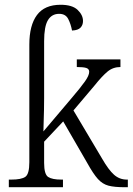

<svg xmlns="http://www.w3.org/2000/svg" viewBox="-20 -785 556 805"><path d="M17 0V-32H28Q69 -32 86 -43.5Q103 -55 103 -105V-598Q103 -679 135 -722Q167 -765 234 -765Q283 -765 305.5 -743.5Q328 -722 328 -697Q328 -680 317.5 -669Q307 -658 282 -657Q277 -684 266 -705.5Q255 -727 228 -727Q197 -727 181 -700.5Q165 -674 165 -612V-374Q165 -354 164.5 -325.5Q164 -297 163 -271.5Q162 -246 162 -234L278 -371Q319 -419 336.5 -444Q354 -469 354 -484Q354 -496 342 -500Q330 -504 302 -504V-536H485V-504Q454 -504 431 -485Q408 -466 376 -426L288 -322L408 -120Q435 -73 458 -52.5Q481 -32 512 -32H516V0H504Q460 0 435 -6.5Q410 -13 390.5 -34.5Q371 -56 345 -103L245 -276L165 -191V-102Q165 -54 182 -43Q199 -32 237 -32H244V0Z"/></svg>

Font: Noto Serif SemiCondensed Light
Style: Regular
Weight: 300
Width: 4
Designer: Monotype Design Team
Foundry: Monotype Imaging Inc.
Version: Version 2.013